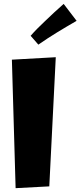

<svg xmlns="http://www.w3.org/2000/svg" viewBox="-20 -979 413 985"><path d="M232.9 -22.9 266.1 -685.5 41 -672.9 60.1 -13.7ZM176.8 -750C240.2 -794.4 306.2 -833.5 373 -872.1L306.6 -959C273.9 -930.2 242.2 -900.9 210.4 -870.1C185.1 -846.2 159.7 -821.3 137.2 -795.4Z"/></svg>

Font: Luckiest Guy
Style: Regular
Weight: 400
Designer: Astigmatic (AOETI)
Foundry: Astigmatic (AOETI)
Version: Version 1.001